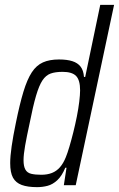

<svg xmlns="http://www.w3.org/2000/svg" viewBox="-20 -763 490 791"><path d="M133 8Q94 8 69.5 -1Q45 -10 33.5 -31Q22 -52 22 -91Q22 -119 28 -160.5Q34 -202 45 -255Q61 -334 76.5 -385Q92 -436 111 -465Q130 -494 157 -506Q184 -518 223 -518Q256 -518 278 -511Q300 -504 312 -488.5Q324 -473 326 -446H331L393 -743H450L292 0H243L254 -72H249Q235 -38 216 -20.5Q197 -3 176 2.5Q155 8 133 8ZM150 -43Q175 -43 194 -50.5Q213 -58 227 -74Q241 -90 251 -115Q258 -132 266 -159Q274 -186 282 -218Q290 -250 296.5 -282.5Q303 -315 306.5 -344Q310 -373 310 -391Q310 -433 293.5 -450Q277 -467 238 -467Q208 -467 188.5 -460Q169 -453 155 -432Q141 -411 128.5 -368.5Q116 -326 102 -255Q90 -200 83.5 -163Q77 -126 77 -103Q77 -78 84.5 -64.5Q92 -51 108.5 -47Q125 -43 150 -43Z"/></svg>

Font: Saira Condensed Light
Style: Italic
Weight: 300
Width: 3
Italic angle: -12°
Designer: Hector Gatti with collaboration of the Omnibus-Type team
Foundry: Omnibus-Type
Version: Version 1.101